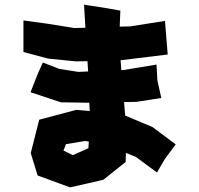

<svg xmlns="http://www.w3.org/2000/svg" viewBox="-20 -768 848 820"><path d="M338.9 -748 344.7 -649.4 296.9 -648.4 180.7 -667 80.1 -680.7V-627V-545.9L186.5 -517.6L303.7 -505.9L353.5 -506.8L356.4 -462.9L315.4 -460.9L233.4 -473.6L163.1 -501L140.6 -451.2L110.4 -374L240.2 -331.1L361.3 -329.1L363.3 -293.9L305.7 -298.8L147.5 -256.8L111.3 -114.3L140.6 -18.6L279.3 32.2L420.9 0L516.6 -76.2L517.6 -115.2L560.5 -97.7L650.4 -31.2L684.6 -89.8L730.5 -151.4L630.9 -225.6L514.6 -274.4L509.8 -332L562.5 -333L668.9 -349.6L652.3 -423.8L648.4 -492.2L506.8 -468.8H498L495.1 -510.7L696.3 -535.2L690.4 -606.4L684.6 -678.7L536.1 -655.3L491.2 -654.3L494.1 -722.7L433.6 -733.4ZM359.4 -163.1 357.4 -134.8 291 -105.5 251 -125 261.7 -152.3 343.8 -166Z"/></svg>

Font: MaokenAssortedSans-Lite
Style: Lite
Weight: 400
Version: Version 1.400